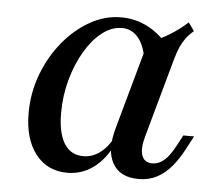

<svg xmlns="http://www.w3.org/2000/svg" viewBox="-40 -472 596 527"><g transform="rotate(5 258.0 -209.0)"><path d="M162.9 11.3Q108.1 11.3 75.8 -30.2Q43.5 -71.8 43.5 -142.7Q43.5 -198.4 62.5 -249.2Q81.5 -300 114.1 -339.9Q146.8 -379.8 187.9 -403.2Q229 -426.6 274.2 -426.6Q312.9 -426.6 346.8 -409.3Q380.6 -391.9 407.3 -358.9L346.8 -316.9Q341.1 -355.6 323.4 -376.6Q305.6 -397.6 279 -397.6Q250 -397.6 223.8 -377Q197.6 -356.5 177 -321.4Q156.5 -286.3 144.4 -242.3Q132.3 -198.4 132.3 -150.8Q132.3 -96 150.4 -66.9Q168.5 -37.9 203.2 -37.9Q227.4 -37.9 248.4 -53.2Q269.4 -68.5 286.3 -99.2L288.7 -80.6Q266.9 -35.5 235.1 -12.1Q203.2 11.3 162.9 11.3ZM359.7 11.3Q308.1 11.3 287.9 -25Q267.7 -61.3 285.5 -123.4L352.4 -364.5Q382.3 -375 409.7 -391.5Q437.1 -408.1 459.7 -429L475.8 -406.5Q462.9 -395.2 454.8 -384.3Q446.8 -373.4 440.7 -360.1Q434.7 -346.8 429 -327.4L367.7 -106.5Q358.1 -72.6 364.9 -53.6Q371.8 -34.7 393.5 -34.7Q406.5 -34.7 418.1 -41.9Q429.8 -49.2 439.1 -61.7Q448.4 -74.2 456.5 -89.5L471.8 -118.5H501.6L480.6 -79Q466.9 -53.2 449.6 -32.7Q432.3 -12.1 410.1 -0.4Q387.9 11.3 359.7 11.3Z"/></g></svg>

Font: Playfair 5pt SemiExpanded Light Medium
Style: Italic
Weight: 500
Italic angle: -15.6°
Version: Version 2.001;gftools[0.9.30]